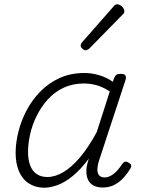

<svg xmlns="http://www.w3.org/2000/svg" viewBox="-20 -860 663 897"><path d="M187 17Q146 17 115 -3Q84 -23 68.5 -60Q53 -97 53 -146Q53 -191 65.5 -242.5Q78 -294 103.5 -343Q129 -392 168 -432Q207 -472 258.5 -495.5Q310 -519 376 -519Q409 -519 444 -508.5Q479 -498 507 -478L513 -495Q518 -507 524.5 -511Q531 -515 543 -515Q562 -515 566 -507.5Q570 -500 567 -488L443 -111Q435 -85 435 -67.5Q435 -50 443.5 -40.5Q452 -31 468 -31Q484 -31 499.5 -40Q515 -49 528 -63.5Q541 -78 551 -94Q555 -101 562.5 -104Q570 -107 581 -100Q592 -94 593 -86.5Q594 -79 588 -71Q577 -52 559 -31.5Q541 -11 516.5 2.5Q492 16 460 16Q438 16 422 9Q406 2 397 -10.5Q388 -23 385 -41Q382 -59 385 -81Q387 -91 389.5 -100.5Q392 -110 395 -119Q357 -68 319.5 -37.5Q282 -7 248 5Q214 17 187 17ZM111 -151Q111 -115 120.5 -88.5Q130 -62 150.5 -47.5Q171 -33 201 -33Q237 -33 275.5 -55.5Q314 -78 353.5 -124.5Q393 -171 432 -243L493 -433Q458 -455 429 -462.5Q400 -470 372 -470Q319 -470 276 -449.5Q233 -429 202 -394Q171 -359 150.5 -317Q130 -275 120.5 -231.5Q111 -188 111 -151ZM380 -625Q374 -625 365.5 -632Q357 -639 357 -646Q357 -651 358.5 -654.5Q360 -658 364 -663L508 -827Q514 -835 518.5 -837.5Q523 -840 528 -840Q535 -840 543 -835Q551 -830 556 -822.5Q561 -815 561 -808Q561 -803 559.5 -799.5Q558 -796 553 -792L398 -634Q389 -625 380 -625Z"/></svg>

Font: Playwrite CO ExtraLight
Style: Regular
Weight: 250
Version: Version 1.002